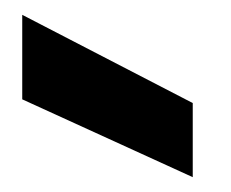

<svg xmlns="http://www.w3.org/2000/svg" viewBox="-20 -832 311 259"><path d="M10 -812 240 -693V-593L10 -698Z"/></svg>

Font: SVN-Poppins SemiBold
Style: Regular
Weight: 600
Designer: Ninad Kale (Devanagari), Jonny Pinhorn (Latin)
Foundry: Indian Type Foundry
Version: Version 3.002 2017